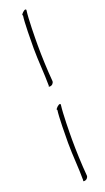

<svg xmlns="http://www.w3.org/2000/svg" viewBox="-191 -784 583 1063"><g transform="rotate(-20 100.0 -252.0)"><path d="M99 -171C93 -135 92 -17 92 21C92 97 100 170 100 245C99 246 98 247 98 248C98 249 101 250 104 250C118 250 128 238 128 227C122 158 119 75 119 11C119 -31 120 -140 127 -192C127 -196 124 -197 122 -197C114 -197 96 -180 96 -173C96 -172 99 -171 99 -171ZM99 -728C93 -692 92 -574 92 -536C92 -460 100 -387 100 -312C99 -311 98 -310 98 -309C98 -308 101 -307 104 -307C118 -307 128 -319 128 -330C122 -399 119 -482 119 -546C119 -588 120 -697 127 -749C127 -753 124 -754 122 -754C114 -754 96 -737 96 -730C96 -729 99 -728 99 -728Z"/></g></svg>

Font: Stalemate
Style: Regular
Weight: 400
Designer: Astigmatic (AOETI)
Foundry: Astigmatic (AOETI)
Version: Version 001.000